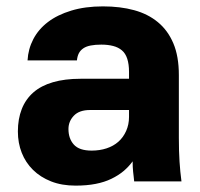

<svg xmlns="http://www.w3.org/2000/svg" viewBox="-20 -563 620 596"><path d="M214.7 13.2Q249.5 13.2 276.8 7.8Q304.2 2.5 325.8 -8Q347.5 -18.5 363.7 -32.1Q379.8 -45.7 391.7 -62.2Q391.7 -53.3 392.1 -45.2Q392.5 -37 393.2 -30.1Q394 -23.2 394.8 -16.2Q395.6 -9.3 396.5 0H543.3Q539.3 -30 537.3 -61.5Q535.2 -93 535.2 -135V-330Q535.2 -388.3 518.1 -428.5Q501 -468.8 470.1 -494.2Q439.3 -519.7 396.4 -531.4Q353.5 -543.2 299.5 -543.2Q244.2 -543.2 201 -530Q157.8 -516.8 128.7 -494.5Q99.5 -472.2 83.5 -441.7Q67.5 -411.2 65.5 -375.5H218.8Q220 -388.2 224.7 -397.5Q229.5 -406.8 238.7 -413Q247.8 -419.2 261.8 -421.8Q275.7 -424.5 294.5 -424.5Q315 -424.5 331.1 -420.3Q347.2 -416.2 358.3 -406.8Q369.5 -397.5 375 -380.6Q380.5 -363.6 380.5 -340V-318.5H230Q181.2 -318.5 144.4 -307.8Q107.7 -297.2 83.6 -276.1Q59.5 -255 47.5 -224.3Q35.5 -193.7 35.5 -155Q35.5 -119 47.5 -88.7Q59.5 -58.3 82.4 -35.7Q105.4 -13 138.6 0.1Q171.8 13.2 214.7 13.2ZM264.5 -95.5Q225.9 -95.5 209.2 -114.2Q192.5 -132.8 192.5 -162.5Q192.5 -186.3 209.3 -203.9Q226 -221.5 259.5 -221.5H380.5V-200Q380.5 -176.4 371.6 -156.5Q362.7 -136.5 347.4 -123Q332.1 -109.5 310.8 -102.5Q289.5 -95.5 264.5 -95.5Z"/></svg>

Font: Golos Text VF
Style: Regular
Weight: 400
Designer: A.Korolkova, Vitaly Kuzmin
Foundry: ParaType Ltd
Version: Version 2.005